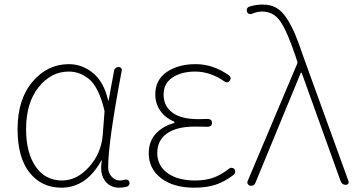

<svg xmlns="http://www.w3.org/2000/svg" viewBox="-20 -827 1596 859"><path d="M254.9 12.7Q166 12.7 112.3 -54.7Q58.6 -122.1 58.6 -249Q58.6 -382.8 125.5 -461.4Q192.4 -540 288.1 -540Q347.7 -540 396.5 -500Q445.3 -460 463.9 -377Q463.9 -376 464.8 -376Q465.8 -376 465.8 -377L490.2 -509.8Q491.2 -517.6 497.1 -522.5Q502.9 -527.3 510.7 -527.3Q517.6 -527.3 522 -522Q526.4 -516.6 524.4 -509.8Q463.9 -190.4 463.9 -79.1Q463.9 -61.5 471.2 -48.3Q478.5 -35.2 490.7 -27.3Q502.9 -19.5 516.6 -19.5Q527.3 -19.5 540 -23.4Q545.9 -24.4 551.8 -21.5Q557.6 -18.6 558.6 -12.7Q559.6 -10.7 559.6 -7.8Q559.6 -3.9 557.6 0Q554.7 5.9 548.8 7.8Q532.2 12.7 513.7 12.7Q471.7 12.7 449.2 -18.6Q432.6 -41 432.6 -75.2Q432.6 -89.8 435.5 -107.4Q435.5 -109.4 434.1 -109.4Q432.6 -109.4 432.6 -107.4Q365.2 12.7 254.9 12.7ZM257.8 -19.5Q324.2 -19.5 378.4 -80.1Q432.6 -140.6 439.5 -221.7L447.3 -323.2Q448.2 -328.1 447.3 -332Q434.6 -386.7 415.5 -423.8Q396.5 -460.9 373 -477.5Q349.6 -494.1 329.6 -500.5Q309.6 -506.8 287.1 -506.8Q209 -506.8 152.8 -437Q96.7 -367.2 96.7 -249Q96.7 -143.6 139.6 -81.5Q182.6 -19.5 257.8 -19.5Z M849.6 12.7Q755.9 12.7 700.7 -29.8Q645.5 -72.3 645.5 -140.6Q645.5 -195.3 677.7 -229.5Q710 -263.7 758.8 -276.4Q760.7 -277.3 760.7 -279.8Q760.7 -282.2 758.8 -283.2Q718.8 -299.8 696.8 -332Q674.8 -364.3 674.8 -405.3Q674.8 -469.7 726.1 -504.9Q777.3 -540 855.5 -540Q933.6 -540 1003.9 -490.2Q1017.6 -480.5 1007.8 -465.8Q1003.9 -460 997.6 -459Q991.2 -458 985.4 -461.9Q920.9 -506.8 853.5 -506.8Q792 -506.8 752 -480.5Q711.9 -454.1 711.9 -403.3Q711.9 -353.5 750.5 -323.7Q789.1 -293.9 869.1 -293.9Q894.5 -293.9 910.2 -294.9Q918 -294.9 923.3 -290Q928.7 -285.2 928.7 -277.3Q928.7 -269.5 923.3 -264.6Q918 -259.8 910.2 -259.8Q889.6 -260.7 852.5 -260.7Q770.5 -260.7 727.1 -230Q683.6 -199.2 683.6 -142.6Q683.6 -85.9 729.5 -52.7Q775.4 -19.5 853.5 -19.5Q898.4 -19.5 933.6 -31.7Q968.8 -43.9 1005.9 -73.2Q1010.7 -77.1 1017.6 -76.2Q1024.4 -75.2 1029.3 -70.3Q1032.2 -65.4 1032.2 -59.6Q1032.2 -50.8 1025.4 -44.9Q984.4 -13.7 944.3 -0.5Q904.3 12.7 849.6 12.7Z M1123 -9.8Q1118.2 3.9 1104.5 3.9Q1101.6 3.9 1098.6 3.9Q1091.8 2 1088.4 -4.4Q1085 -10.7 1087.9 -16.6L1309.6 -542Q1311.5 -545.9 1310.5 -549.8L1302.7 -574.2Q1266.6 -682.6 1235.8 -729Q1205.1 -775.4 1153.3 -775.4Q1129.9 -775.4 1108.4 -765.6Q1101.6 -762.7 1094.7 -764.6Q1087.9 -766.6 1085.9 -773.4Q1084 -777.3 1084 -780.3Q1084 -784.2 1085 -787.1Q1087.9 -794.9 1094.7 -796.9Q1124 -806.6 1156.2 -806.6Q1189.5 -806.6 1215.3 -792.5Q1241.2 -778.3 1262.7 -745.1Q1284.2 -711.9 1300.3 -673.8Q1316.4 -635.7 1336.9 -574.2L1539.1 -16.6Q1540 -14.6 1540 -12.7Q1540 -8.8 1538.1 -5.9Q1534.2 0 1527.3 0Q1509.8 0 1503.9 -16.6L1330.1 -500Q1329.1 -502 1327.1 -502Q1325.2 -502 1325.2 -500Z"/></svg>

Font: Gen Jyuu Gothic ExtraLight
Style: Regular
Weight: 100
Designer: [Source Han Sans]
Ryoko NISHIZUKA  (kana & ideographs); Paul D. Hunt (Latin, Greek & Cyrillic); Wenlong ZHANG  (bopomofo
Version: Version 1.002.20150607